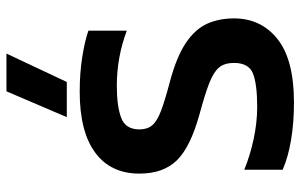

<svg xmlns="http://www.w3.org/2000/svg" viewBox="-188 -733 931 595"><g transform="rotate(-90 277.5 -435.5)"><path d="M212 -694 292 -881H409L321 -694ZM257 10Q195 10 141.5 1Q88 -8 49 -25V-144Q93 -126 144 -115Q195 -104 244 -104Q314 -104 347 -117Q380 -130 380 -176Q380 -205 366 -222Q352 -239 317.5 -252.5Q283 -266 220 -283Q119 -311 78 -353Q37 -395 37 -469Q37 -558 102 -606Q167 -654 291 -654Q349 -654 399 -646Q449 -638 480 -627V-508Q398 -539 309 -539Q246 -539 210 -525.5Q174 -512 174 -469Q174 -444 187 -429Q200 -414 231.5 -402Q263 -390 320 -375Q399 -354 442 -325Q485 -296 501.5 -259Q518 -222 518 -176Q518 -92 454 -41Q390 10 257 10Z"/></g></svg>

Font: Kanit Medium
Style: Regular
Weight: 500
Designer: Katatrad Team
Foundry: CadsonDemak
Version: Version 2.000; ttfautohint (v1.8.3)